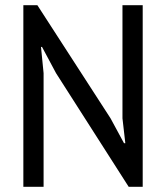

<svg xmlns="http://www.w3.org/2000/svg" viewBox="-20 -720 640 740"><path d="M196 -438 142 -539H138L148 -438V0H70V-700H124L406 -264L458 -168H463L452 -264V-700H530V0H476Z"/></svg>

Font: PT Mono
Style: Regular
Weight: 400
Monospace: yes
Designer: A.Korolkova, I.Chaeva
Foundry: ParaType Ltd
Version: Version 1.001W OFL